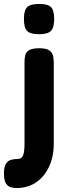

<svg xmlns="http://www.w3.org/2000/svg" viewBox="-83 -737 332 971"><path d="M3 214Q-11 214 -26.5 210.5Q-42 207 -52.5 191.5Q-63 176 -63 140Q-63 106 -52.5 90.5Q-42 75 -26 71Q-10 67 5 67Q13 67 19.5 64.5Q26 62 31 54Q36 46 38.5 30.5Q41 15 41 -12V-424Q41 -441 44.5 -457Q48 -473 64 -483Q80 -493 116 -493Q151 -493 166.5 -482Q182 -471 185.5 -454Q189 -437 189 -418V-11Q189 43 173.5 85.5Q158 128 132.5 156.5Q107 185 73.5 199.5Q40 214 3 214ZM114 -564Q70 -564 54 -580.5Q38 -597 38 -642Q38 -685 54.5 -701Q71 -717 115 -717Q159 -717 175 -701Q191 -685 191 -641Q191 -597 174.5 -580.5Q158 -564 114 -564Z"/></svg>

Font: Fredoka Condensed SemiBold
Style: Regular
Weight: 600
Width: 3
Designer: Ben Nathan
Foundry: Milena B. Brandão, Ben Nathan
Version: Version 2.001